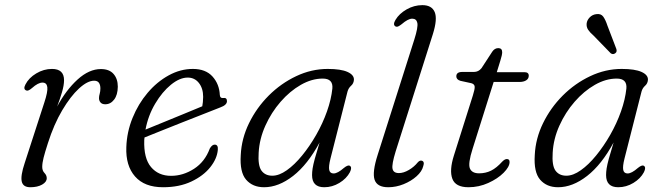

<svg xmlns="http://www.w3.org/2000/svg" viewBox="-20 -738 2637 766"><path d="M85 -377Q71.5 -382 81.5 -401Q95 -427.5 124.8 -445.2Q154.5 -463 187.5 -463Q235.5 -463 235.5 -418Q235.5 -397.5 227.2 -369.8Q219 -342 208 -313Q243.5 -379 289.5 -420.8Q335.5 -462.5 382.5 -462.5Q416 -462.5 433 -443Q450 -423.5 450 -392Q449.5 -359 435.2 -340.5Q421 -322 400 -322Q387.5 -322 381.2 -329Q375 -336 375 -346.5Q375 -355 377.8 -364.2Q380.5 -373.5 380.5 -385.5Q380.5 -399 374.8 -407.5Q369 -416 355.5 -416Q329 -416 295.2 -385Q261.5 -354 228.2 -298Q195 -242 171 -166.5Q159 -129.5 153.8 -108.5Q148.5 -87.5 148.5 -72Q148.5 -57 157.5 -47.8Q166.5 -38.5 166.5 -27Q166.5 -12 148 -1.5Q129.5 9 101 9Q72 9 66.8 -13.8Q61.5 -36.5 78.5 -87.5L157 -329.5Q171 -372 168.8 -390.2Q166.5 -408.5 149.5 -408.5Q132 -408.5 108 -387Q92.5 -373.5 85 -377Z M849 -140Q846 -105 818.8 -70.8Q791.5 -36.5 743.5 -13.8Q695.5 9 630.5 9Q556.5 9 518.8 -34Q481 -77 484 -151Q486 -211.5 508.8 -267.5Q531.5 -323.5 568.8 -367.5Q606 -411.5 652.8 -437.2Q699.5 -463 749.5 -463Q800.5 -463 827.8 -432.8Q855 -402.5 857 -359Q858 -345.5 870 -347Q885.5 -349.5 885.5 -334.5Q885.5 -319 859 -309.5Q831.5 -298.5 790.5 -282.5Q749.5 -266.5 704.8 -248.8Q660 -231 620.5 -215.2Q581 -199.5 556.5 -189.5Q556 -184.5 555.5 -179Q553 -106.5 582.5 -71.5Q612 -36.5 662.5 -36.5Q710.5 -36.5 754 -64.5Q797.5 -92.5 817 -145.5Q826 -161 836.5 -161Q851 -161 849 -140ZM729 -428.5Q697 -428.5 662 -400Q627 -371.5 599 -324.2Q571 -277 560.5 -221Q588 -232 628.5 -248.8Q669 -265.5 711.5 -282.8Q754 -300 787 -314Q790 -328.5 790.5 -351.5Q790.5 -385.5 773.5 -407Q756.5 -428.5 729 -428.5Z M1298.5 -105.5Q1290.5 -73.5 1293.5 -59.8Q1296.5 -46 1311 -46Q1327 -46 1352 -68Q1367.5 -80.5 1375 -77Q1386 -71 1376 -51Q1362.5 -25.5 1334 -8.2Q1305.5 9 1273.5 9Q1225 9 1225 -39.5Q1225 -51.5 1227.2 -66.2Q1229.5 -81 1236 -105Q1242.5 -129 1255 -169.5Q1207.5 -81.5 1149.5 -36.2Q1091.5 9 1033.5 9Q988 9 962 -21Q936 -51 940.5 -119.5Q943.5 -185 973.5 -246.5Q1003.5 -308 1052.2 -356.8Q1101 -405.5 1161.8 -434.2Q1222.5 -463 1287.5 -463Q1340 -463 1366.5 -451Q1393 -439 1392 -419.5Q1391 -405 1380.8 -396Q1370.5 -387 1366.5 -373ZM1012 -129Q1008.5 -77.5 1023.2 -57.2Q1038 -37 1066.5 -37Q1093.5 -37 1124.2 -58.8Q1155 -80.5 1185.2 -117.5Q1215.5 -154.5 1241.5 -200Q1267.5 -245.5 1284.5 -293.5Q1301.5 -341.5 1306 -385Q1309.5 -424.5 1267.5 -424.5Q1224 -424.5 1180.2 -399.5Q1136.5 -374.5 1099.5 -332Q1062.5 -289.5 1038.8 -236.8Q1015 -184 1012 -129Z M1707 -602 1558.5 -134Q1542.5 -82 1546 -64.8Q1549.5 -47.5 1571.5 -47.5Q1590 -47.5 1611 -59.8Q1632 -72 1646.5 -90Q1654.5 -99 1662.5 -97Q1675 -93.5 1668.5 -75Q1663.5 -54 1642 -34.8Q1620.5 -15.5 1590.2 -3.2Q1560 9 1529 9Q1484.5 9 1474.5 -20.8Q1464.5 -50.5 1486.5 -119.5L1633 -580.5Q1648.5 -629.5 1645 -646.5Q1641.5 -663.5 1624.5 -663.5Q1608 -663.5 1582.5 -641.5Q1575.5 -636 1569.5 -633Q1563.5 -630 1558 -632.5Q1546 -639 1558 -659Q1572.5 -683.5 1602.2 -700.5Q1632 -717.5 1665 -717.5Q1702.5 -717.5 1714.2 -690Q1726 -662.5 1707 -602Z M1860.5 -406 1817 -415.5Q1800.5 -420.5 1800.5 -433.5Q1800.5 -451 1824.5 -451H1871Q1889 -451 1901 -466L1944 -532Q1953.5 -546 1968 -546Q1983.5 -546 1983.5 -529.5Q1983.5 -519 1976 -495.5L1962 -450H2072.5Q2089.5 -450 2089.5 -436Q2089.5 -424 2079.2 -417.5Q2069 -411 2052 -411H1949.5L1865.5 -144.5Q1846.5 -85 1854.8 -65.8Q1863 -46.5 1891.5 -46.5Q1917.5 -46.5 1939.2 -57.2Q1961 -68 1984 -93.5Q1994 -103.5 2002 -103.5Q2013.5 -103.5 2013 -91Q2012.5 -72 1989 -48.5Q1965.5 -25 1928 -8Q1890.5 9 1849 9Q1797.5 9 1784.8 -24.5Q1772 -58 1791 -118L1866.5 -357Q1874.5 -382 1873.8 -392.2Q1873 -402.5 1860.5 -406Z M2471.5 -105.5Q2463.5 -73.5 2466.5 -59.8Q2469.5 -46 2484 -46Q2500 -46 2525 -68Q2540.5 -80.5 2548 -77Q2559 -71 2549 -51Q2535.5 -25.5 2507 -8.2Q2478.5 9 2446.5 9Q2398 9 2398 -39.5Q2398 -51.5 2400.2 -66.2Q2402.5 -81 2409 -105Q2415.5 -129 2428 -169.5Q2380.5 -81.5 2322.5 -36.2Q2264.5 9 2206.5 9Q2161 9 2135 -21Q2109 -51 2113.5 -119.5Q2116.5 -185 2146.5 -246.5Q2176.5 -308 2225.2 -356.8Q2274 -405.5 2334.8 -434.2Q2395.5 -463 2460.5 -463Q2513 -463 2539.5 -451Q2566 -439 2565 -419.5Q2564 -405 2553.8 -396Q2543.5 -387 2539.5 -373ZM2185 -129Q2181.5 -77.5 2196.2 -57.2Q2211 -37 2239.5 -37Q2266.5 -37 2297.2 -58.8Q2328 -80.5 2358.2 -117.5Q2388.5 -154.5 2414.5 -200Q2440.5 -245.5 2457.5 -293.5Q2474.5 -341.5 2479 -385Q2482.5 -424.5 2440.5 -424.5Q2397 -424.5 2353.2 -399.5Q2309.5 -374.5 2272.5 -332Q2235.5 -289.5 2211.8 -236.8Q2188 -184 2185 -129ZM2403.5 -635.5 2438.5 -544Q2440.5 -539 2440 -534Q2439.5 -529 2434.5 -525.5Q2425.5 -519 2416.5 -525.5L2347.5 -596.5Q2334 -608 2326.5 -619.2Q2319 -630.5 2320.5 -644.5Q2322 -657.5 2332.5 -668.5Q2343 -679.5 2358.5 -681.5Q2377.5 -684.5 2386.8 -671.5Q2396 -658.5 2403.5 -635.5Z"/></svg>

Font: Fraunces 9pt S050 Light
Style: Italic
Weight: 300
Italic angle: -16°
Version: Version 1.000; ttfautohint (v1.8.3)